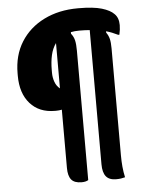

<svg xmlns="http://www.w3.org/2000/svg" viewBox="-58 -756 717 962"><g transform="rotate(-5 300.0 -275.0)"><path d="M367 -598Q344 -598 325 -594V-586Q338 -570 342.5 -550.5Q347 -531 347 -499V152Q335 160 313 160Q277 160 261.5 141Q246 122 246 82V-211Q233 -208 217 -208H211Q132 -208 86.5 -259.5Q41 -311 41 -399V-411Q41 -502 83 -569Q125 -636 199.5 -673Q274 -710 370 -710H374Q448 -710 490 -697.5Q532 -685 551 -665Q572 -645 572 -608Q572 -586 566 -560H560Q530 -575 501 -583V-576Q512 -561 516.5 -543Q521 -525 521 -495V43Q521 72 523.5 99.5Q526 127 532 154Q521 157 511 158.5Q501 160 487 160Q452 160 436 140Q420 120 420 79V-596Q397 -598 367 -598ZM213 -399Q213 -375 221 -353Q229 -331 246 -318V-546Q228 -521 220.5 -487.5Q213 -454 213 -413Z"/></g></svg>

Font: Recursive Sn Csl St SmB
Style: Regular
Weight: 600
Version: Version 1.079;hotconv 1.0.112;makeotfexe 2.5.65598; ttfautoh